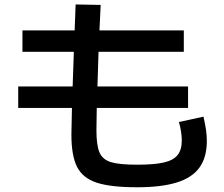

<svg xmlns="http://www.w3.org/2000/svg" viewBox="-20 -791 978 839"><path d="M292 -203.1Q292 -231.4 294.4 -319.3H59.6V-413.1H297.4L302.7 -564.5H78.1V-658.2H306.2L310.5 -771.5L419.9 -769.5L414.6 -658.2H783.2V-564.5H410.6L405.8 -413.1H801.8V-319.3H402.8L401.4 -221.7Q401.4 -155.8 414.8 -124.8Q428.2 -93.8 464.6 -82.5Q501 -71.3 579.1 -71.3Q654.8 -71.3 696.5 -81.1Q738.3 -90.8 756.3 -113.8Q774.4 -136.7 774.4 -177.7Q774.4 -194.3 770.8 -218Q767.1 -241.7 761.7 -257.8L869.1 -281.2Q877 -247.1 880.4 -222.7Q883.8 -198.2 883.8 -174.8Q883.8 -103.5 851.8 -59.1Q819.8 -14.6 752.7 6.3Q685.5 27.3 579.1 27.3Q463.9 27.3 402.8 7.3Q341.8 -12.7 316.9 -61.5Q292 -110.4 292 -203.1Z"/></svg>

Font: Pretendard JP SemiBold
Style: Regular
Weight: 600
Designer: Base glyphs from Inter by Rasmus Andersson; Hangeul glyphs from Noto Sans CJK(Source Han Sans) by Jang Soo-young and Kan
Foundry: Kil Hyung-jin
Version: Version 1.309